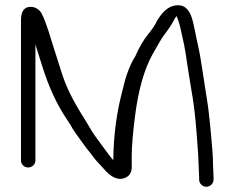

<svg xmlns="http://www.w3.org/2000/svg" viewBox="-20 -688 882 732"><path d="M89.3 -661.3C64.2 -656.8 60 -631.7 60 -610.4V-76C60 -61.5 72.5 -49.5 87.5 -49.5C102.5 -49.5 115 -61.5 115 -76V-518.6C120.9 -500.2 129.3 -473.7 140.8 -436.5C165.1 -358.1 196.5 -289.2 237 -229.8C244.5 -218.9 251.1 -208.1 256.9 -197.5L257.1 -197.3L257.2 -197C270.2 -176.2 285.7 -156.8 298.5 -138.3C311 -120.2 322.6 -107.9 334.1 -91.8C347 -73.8 363.3 -58.8 376.3 -43.7C380.9 -38.5 417.2 7.8 457.7 -10.2C485.8 -23.2 482.2 -47.9 482.2 -66.5V-93.5C482.2 -128.8 486.4 -179.8 494.9 -246.3C507.6 -345.2 529.7 -422.8 560.3 -478.6C581.9 -518 597.4 -543.7 605.4 -554.1C621.3 -574.8 633.7 -593.4 642.7 -610.3C646.4 -617.3 648.8 -621.3 652.9 -626.9C657.5 -617.3 662.5 -603.4 666.6 -586.8C682.1 -515.9 682.6 -521.3 694.8 -437.7C710.6 -329.5 719.2 -310.5 729.3 -183.8C734.6 -117.1 737.2 -75.9 737.2 -60.2L739.2 -11.2V-3.5C739.2 11.6 751.7 24 766.7 24C781.7 24 794.2 11.5 794.2 -3.5V-11.8L792.2 -58.9C792.2 -74.8 791.5 -91.9 790.2 -108.8C782.6 -203.8 775.5 -270.6 768.9 -310C759.8 -363.4 745.9 -468.5 734.9 -515.1C726.7 -549.9 724.7 -568.5 714.8 -608C706.3 -641.9 690.6 -668 658.8 -668C612.2 -668 589.1 -623.5 579 -609.7L578.1 -608.4L577.6 -606.9C574.1 -597.5 563.4 -580.7 545.5 -558.4C526.4 -534.6 510.3 -507.1 496.2 -474.3C475.8 -441.8 460 -400.6 449.2 -351.9C425.1 -263.7 412.7 -173.3 411.9 -77.1C405.9 -84 400.3 -90.8 396.9 -95.5C377.4 -122.6 360 -144.8 340.7 -172C326.7 -191.9 314.8 -215.1 300.1 -238.1C259.9 -300.9 232.1 -357.1 216.5 -406.5C202.2 -451.9 192.2 -483.2 186.5 -500.7C174.6 -537.5 157.6 -600.1 139 -636C131.1 -651.1 115.7 -661.1 99.1 -661.9Z"/></svg>

Font: MewTooHand
Style: BdWide
Weight: 400
Designer: Mew Too, Robert Jablonski
Version: Version 0.77